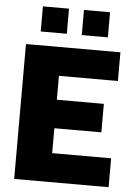

<svg xmlns="http://www.w3.org/2000/svg" viewBox="-59 -916 667 960"><g transform="rotate(5 275.0 -436.0)"><path d="M49 0V-677H523V-533H227V-413H463V-270H227V-145H523V0ZM323 -746V-872H454V-746ZM117 -746V-872H248V-746Z"/></g></svg>

Font: Cairo Play Black
Style: Regular
Weight: 900
Version: Version 3.119